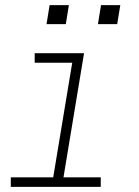

<svg xmlns="http://www.w3.org/2000/svg" viewBox="-20 -727 540 747"><path d="M22 0V-37H187L261 -483H115V-520H307L227 -37H372V0ZM361 -633 373 -707H448L436 -633ZM161 -633 173 -707H248L236 -633Z"/></svg>

Font: Iosevka SS04 XLt Obl
Style: Regular
Weight: 200
Italic angle: -9°
Monospace: yes
Designer: Belleve Invis
Foundry: Belleve Invis
Version: Version 19.0.0; ttfautohint (v1.8.4)